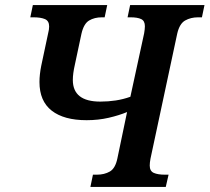

<svg xmlns="http://www.w3.org/2000/svg" viewBox="-20 -734 823 754"><path d="M335 0 345 -48H360Q390 -48 411.5 -60.5Q433 -73 441 -112L479 -294Q448 -281 407 -271.5Q366 -262 320 -262Q231 -262 183 -299.5Q135 -337 135 -412Q135 -441 142 -476L169 -603Q173 -618 173 -630Q173 -652 156.5 -659Q140 -666 112 -666H99L109 -714H401L391 -666H380Q351 -666 330 -653.5Q309 -641 300 -602L274 -480Q266 -445 266 -420Q266 -335 374 -335Q405 -335 434.5 -339.5Q464 -344 492 -354L546 -603Q549 -620 549 -631Q549 -652 534.5 -659Q520 -666 493 -666H481L491 -714H783L773 -666H758Q729 -666 707 -653.5Q685 -641 676 -602L571 -111Q568 -95 568 -84Q568 -62 584 -55Q600 -48 628 -48H642L631 0Z"/></svg>

Font: Noto Serif SemiCondensed SemiBold
Style: Italic
Weight: 600
Width: 4
Italic angle: -12°
Designer: Monotype Design Team
Foundry: Monotype Imaging Inc.
Version: Version 2.014; ttfautohint (v1.8.4.7-5d5b)